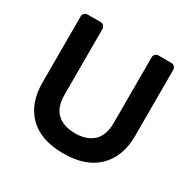

<svg xmlns="http://www.w3.org/2000/svg" viewBox="-157 -860 1032 1029"><g transform="rotate(30 359.5 -345.0)"><path d="M638 -692C632.7 -697.3 626.3 -700 619 -700H539C531.7 -700 525.3 -697.3 520 -692C514.7 -686.7 512 -680.3 512 -673V-268C512 -215.3 498.3 -176.7 471 -152C443.7 -127.3 406.3 -115 359 -115C311.7 -115 274.7 -127.3 248 -152C221.3 -176.7 208 -215.3 208 -268V-673C208 -680.3 205.3 -686.7 200 -692C194.7 -697.3 188.3 -700 181 -700H100C92.7 -700 86.3 -697.3 81 -692C75.7 -686.7 73 -680.3 73 -673V-263C73 -178.3 97.3 -111.7 146 -63C194.7 -14.3 265.7 10 359 10C451.7 10 522.7 -14.5 572 -63.5C621.3 -112.5 646 -179 646 -263V-673C646 -680.3 643.3 -686.7 638 -692Z"/></g></svg>

Font: Rubik
Style: Regular
Weight: 500
Designer: Hubert & Fischer
Foundry: Hubert & Fischer
Version: Version 1.100